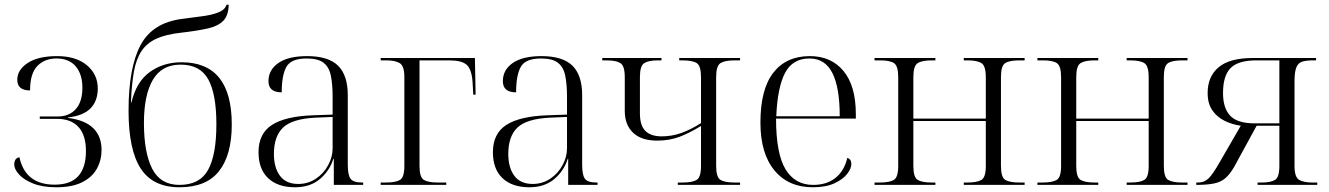

<svg xmlns="http://www.w3.org/2000/svg" viewBox="-20 -781 5615 811"><path d="M218 10Q159 10 119.5 -6Q80 -22 60 -44.5Q40 -67 40 -87Q40 -97 44.5 -105.5Q49 -114 62 -117Q87 -1 211 -1Q278 -1 310.5 -37Q343 -73 343 -143Q343 -210 311.5 -244.5Q280 -279 221 -279H148V-289H224Q272 -289 300 -320Q328 -351 328 -411Q328 -467 300 -500.5Q272 -534 218 -534Q169 -534 138 -502.5Q107 -471 107 -399Q53 -399 53 -444Q53 -486 97 -515Q141 -544 221 -544Q301 -544 347 -505.5Q393 -467 393 -407Q393 -355 362.5 -323.5Q332 -292 267 -285V-283Q339 -274 374 -239.5Q409 -205 409 -148Q409 -105 389.5 -69Q370 -33 327.5 -11.5Q285 10 218 10Z M738 10Q626 10 574.5 -69Q523 -148 523 -313Q523 -495 573.5 -590Q624 -685 748 -701Q790 -707 831 -712Q872 -717 901 -728Q930 -739 937 -761H946Q945 -716 923.5 -693.5Q902 -671 858.5 -661Q815 -651 746 -643Q681 -636 640.5 -617.5Q600 -599 577.5 -565Q555 -531 545.5 -477.5Q536 -424 533 -348H535Q556 -436 613 -477Q670 -518 747 -518Q959 -518 959 -255Q959 -127 905.5 -58.5Q852 10 738 10ZM738 0Q824 0 859 -63.5Q894 -127 894 -256Q894 -384 859.5 -446Q825 -508 743 -508Q663 -508 625.5 -443.5Q588 -379 588 -262Q588 -136 623 -68Q658 0 738 0Z M1226 10Q1153 10 1112.5 -28.5Q1072 -67 1072 -138Q1072 -217 1129 -253.5Q1186 -290 1302 -294L1385 -297V-372Q1385 -425 1377.5 -461.5Q1370 -498 1346.5 -516Q1323 -534 1275 -534Q1210 -534 1190 -499Q1170 -464 1170 -391Q1114 -391 1114 -438Q1114 -486 1156 -515Q1198 -544 1277 -544Q1367 -544 1408 -503.5Q1449 -463 1449 -379V-86Q1449 -41 1461 -25.5Q1473 -10 1510 -10H1514V0H1390V-110H1388Q1372 -59 1331 -24.5Q1290 10 1226 10ZM1240 -4Q1281 -4 1314 -26Q1347 -48 1366 -83Q1385 -118 1385 -155V-287L1312 -284Q1214 -279 1175.5 -242Q1137 -205 1137 -131Q1137 -73 1162.5 -38.5Q1188 -4 1240 -4Z M1588 0V-10H1609Q1651 -10 1669.5 -21Q1688 -32 1688 -80V-455Q1688 -502 1669 -514Q1650 -526 1611 -526H1588V-536H1986L1989 -381H1979L1976 -436Q1972 -489 1951 -507.5Q1930 -526 1877 -526H1752V-80Q1752 -32 1770.5 -21Q1789 -10 1830 -10H1865V0Z M2216 10Q2143 10 2102.5 -28.5Q2062 -67 2062 -138Q2062 -217 2119 -253.5Q2176 -290 2292 -294L2375 -297V-372Q2375 -425 2367.5 -461.5Q2360 -498 2336.5 -516Q2313 -534 2265 -534Q2200 -534 2180 -499Q2160 -464 2160 -391Q2104 -391 2104 -438Q2104 -486 2146 -515Q2188 -544 2267 -544Q2357 -544 2398 -503.5Q2439 -463 2439 -379V-86Q2439 -41 2451 -25.5Q2463 -10 2500 -10H2504V0H2380V-110H2378Q2362 -59 2321 -24.5Q2280 10 2216 10ZM2230 -4Q2271 -4 2304 -26Q2337 -48 2356 -83Q2375 -118 2375 -155V-287L2302 -284Q2204 -279 2165.5 -242Q2127 -205 2127 -131Q2127 -73 2152.5 -38.5Q2178 -4 2230 -4Z M2843 0V-10H2863Q2904 -10 2922.5 -21Q2941 -32 2941 -80V-249Q2896 -221 2852.5 -204Q2809 -187 2756 -187Q2689 -187 2654 -220.5Q2619 -254 2619 -312V-455Q2619 -503 2600.5 -514.5Q2582 -526 2542 -526H2524V-536H2774V-526H2758Q2720 -526 2701.5 -514.5Q2683 -503 2683 -456V-302Q2683 -251 2706 -228Q2729 -205 2775 -205Q2817 -205 2857 -219Q2897 -233 2941 -261V-455Q2941 -503 2923 -514.5Q2905 -526 2862 -526H2849V-536H3106V-526H3083Q3042 -526 3023.5 -514.5Q3005 -503 3005 -456V-80Q3005 -32 3023.5 -21Q3042 -10 3085 -10H3106V0Z M3413 10Q3310 10 3251 -61.5Q3192 -133 3192 -263Q3192 -404 3246.5 -474Q3301 -544 3401 -544Q3491 -544 3543 -481Q3595 -418 3595 -299V-280H3258Q3258 -132 3298 -66Q3338 0 3415 0Q3472 0 3509 -29.5Q3546 -59 3559 -114Q3576 -109 3576 -88Q3576 -69 3558 -46Q3540 -23 3504 -6.5Q3468 10 3413 10ZM3527 -290Q3527 -411 3496 -472.5Q3465 -534 3399 -534Q3328 -534 3296 -473Q3264 -412 3259 -290Z M3674 0V-10H3695Q3737 -10 3755.5 -21Q3774 -32 3774 -80V-455Q3774 -503 3756 -514.5Q3738 -526 3698 -526H3674V-536H3931V-526H3916Q3875 -526 3856.5 -514.5Q3838 -503 3838 -456V-280H4144V-455Q4144 -503 4125.5 -514.5Q4107 -526 4066 -526H4051V-536H4308V-526H4286Q4244 -526 4226 -514.5Q4208 -503 4208 -456V-80Q4208 -32 4226.5 -21Q4245 -10 4286 -10H4308V0H4051V-10H4065Q4107 -10 4125.5 -21Q4144 -32 4144 -80V-270H3838V-80Q3838 -32 3856.5 -21Q3875 -10 3916 -10H3931V0Z M4362 0V-10H4383Q4425 -10 4443.5 -21Q4462 -32 4462 -80V-455Q4462 -503 4444 -514.5Q4426 -526 4386 -526H4362V-536H4619V-526H4604Q4563 -526 4544.5 -514.5Q4526 -503 4526 -456V-280H4832V-455Q4832 -503 4813.5 -514.5Q4795 -526 4754 -526H4739V-536H4996V-526H4974Q4932 -526 4914 -514.5Q4896 -503 4896 -456V-80Q4896 -32 4914.5 -21Q4933 -10 4974 -10H4996V0H4739V-10H4753Q4795 -10 4813.5 -21Q4832 -32 4832 -80V-270H4526V-80Q4526 -32 4544.5 -21Q4563 -10 4604 -10H4619V0Z M5033 0V-10H5041Q5067 -10 5085 -27.5Q5103 -45 5132 -96L5221 -250Q5184 -255 5152 -271Q5120 -287 5100.5 -315.5Q5081 -344 5081 -388Q5081 -458 5127.5 -497Q5174 -536 5272 -536H5539V-526H5527Q5499 -526 5481.5 -521Q5464 -516 5456 -497Q5448 -478 5448 -438V-80Q5448 -32 5468 -21Q5488 -10 5523 -10H5544V0H5292V-10H5309Q5347 -10 5365.5 -21Q5384 -32 5384 -80V-250H5288L5193 -76Q5175 -45 5156 -28.5Q5137 -12 5108 -6Q5079 0 5033 0ZM5279 -260H5384V-526H5287Q5210 -526 5178 -493.5Q5146 -461 5146 -388Q5146 -324 5176.5 -292Q5207 -260 5279 -260Z"/></svg>

Font: Noto Serif Display Light
Style: Regular
Weight: 300
Designer: Monotype Design Team
Foundry: Monotype Imaging Inc.
Version: Version 2.009